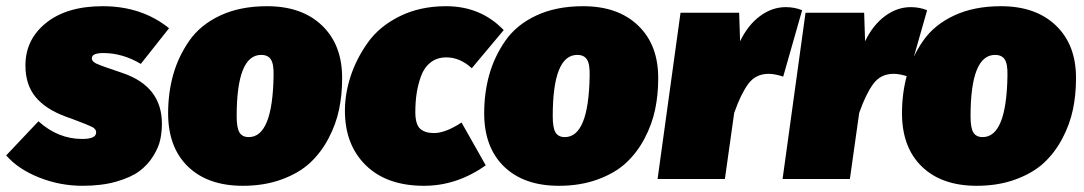

<svg xmlns="http://www.w3.org/2000/svg" viewBox="-53 -577 3495 619"><path d="M278 -557Q404 -557 492 -486L401 -371Q342 -406 280 -406Q243 -406 243 -389Q243 -379 257.5 -372Q272 -365 341 -342Q469 -299 469 -178Q469 -151 463.5 -126Q458 -101 440.5 -73Q423 -45 396 -25Q369 -5 322 8.5Q275 22 213 22Q140 22 72.5 -5Q5 -32 -33 -76L71 -186Q134 -129 212 -129Q257 -129 257 -150Q257 -161 244.5 -167.5Q232 -174 184 -192Q168 -198 159 -201Q94 -225 61.5 -264.5Q29 -304 29 -366Q29 -450 96 -503.5Q163 -557 278 -557Z M730 22Q617 22 553 -40Q489 -102 489 -212Q489 -278 505.5 -336.5Q522 -395 557.5 -446Q593 -497 657 -527Q721 -557 808 -557Q921 -557 986 -494Q1051 -431 1050 -323Q1050 -271 1040 -223.5Q1030 -176 1006 -130.5Q982 -85 946.5 -52Q911 -19 855 1.5Q799 22 730 22ZM749 -135Q826 -135 829 -333Q830 -370 820.5 -385Q811 -400 789 -400Q710 -400 710 -202Q710 -165 719 -150Q728 -135 749 -135Z M1385 -557Q1497 -557 1571 -480L1468 -357Q1430 -392 1386 -392Q1356 -392 1335 -375.5Q1314 -359 1304 -330.5Q1294 -302 1290 -274.5Q1286 -247 1286 -216Q1286 -176 1301.5 -162Q1317 -148 1346 -148Q1383 -148 1435 -182L1513 -44Q1420 22 1314 22Q1194 22 1126.5 -44Q1059 -110 1059 -220Q1059 -275 1077.5 -331.5Q1096 -388 1133 -440Q1170 -492 1235.5 -524.5Q1301 -557 1385 -557Z M1749 22Q1636 22 1572 -40Q1508 -102 1508 -212Q1508 -278 1524.5 -336.5Q1541 -395 1576.5 -446Q1612 -497 1676 -527Q1740 -557 1827 -557Q1940 -557 2005 -494Q2070 -431 2069 -323Q2069 -271 2059 -223.5Q2049 -176 2025 -130.5Q2001 -85 1965.5 -52Q1930 -19 1874 1.5Q1818 22 1749 22ZM1768 -135Q1845 -135 1848 -333Q1849 -370 1839.5 -385Q1830 -400 1808 -400Q1729 -400 1729 -202Q1729 -165 1738 -150Q1747 -135 1768 -135Z M2480 -554Q2509 -554 2533 -544L2472 -330Q2445 -339 2425 -339Q2383 -339 2359 -306Q2335 -273 2314 -213L2284 0H2067L2141 -536H2330L2333 -444Q2358 -496 2397 -525Q2436 -554 2480 -554Z M2883 -554Q2912 -554 2936 -544L2875 -330Q2848 -339 2828 -339Q2786 -339 2762 -306Q2738 -273 2717 -213L2687 0H2470L2544 -536H2733L2736 -444Q2761 -496 2800 -525Q2839 -554 2883 -554Z M3096 22Q2983 22 2919 -40Q2855 -102 2855 -212Q2855 -278 2871.5 -336.5Q2888 -395 2923.5 -446Q2959 -497 3023 -527Q3087 -557 3174 -557Q3287 -557 3352 -494Q3417 -431 3416 -323Q3416 -271 3406 -223.5Q3396 -176 3372 -130.5Q3348 -85 3312.5 -52Q3277 -19 3221 1.5Q3165 22 3096 22ZM3115 -135Q3192 -135 3195 -333Q3196 -370 3186.5 -385Q3177 -400 3155 -400Q3076 -400 3076 -202Q3076 -165 3085 -150Q3094 -135 3115 -135Z"/></svg>

Font: Fira Sans Ultra
Style: Italic
Weight: 950
Italic angle: -8°
Designer: Carrois Corporate & Edenspiekermann AG
Foundry: Carrois Corporate GbR & Edenspiekermann AG
Version: Version 4.203;PS 004.203;hotconv 1.0.88;makeotf.lib2.5.64775